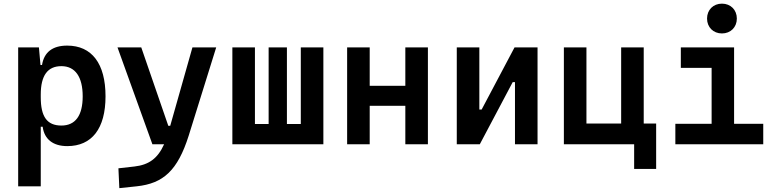

<svg xmlns="http://www.w3.org/2000/svg" viewBox="-20 -771 4142 1026"><path d="M77.1 224.6H197.8V-93.8H208C216.8 -26.4 264.2 9.8 339.4 9.8C470.7 9.8 543.9 -83.5 543.9 -256.3C543.9 -431.2 470.7 -527.3 338.9 -527.3C259.8 -527.3 215.3 -491.2 204.6 -423.8H196.3L188 -517.6H77.1ZM197.8 -251.5V-265.6C197.8 -368.2 234.9 -417.5 308.1 -417.5C381.8 -417.5 421.9 -360.4 421.9 -256.3C421.9 -153.3 382.8 -100.1 308.1 -100.1C230.5 -100.1 197.8 -148.4 197.8 -251.5Z M617.7 234.4 710.4 224.6C853 209.5 929.2 140.1 988.3 -45.9L1135.3 -517.6H1008.3L889.6 -98.6H879.4L734.9 -517.6H607.9L794.4 0H856.9C822.3 76.7 774.9 109.9 698.7 118.7L612.8 128.4Z M1221.7 0H1708V-517.6H1587.4V-108.4H1513.2V-517.6H1415.5V-108.4H1342.3V-517.6H1221.7Z M2146 0H2266.6V-517.6H2146V-312.5H1955.6V-517.6H1835V0H1955.6V-205.6H2146Z M2420.9 0H2543.9L2719.7 -332H2731.9V0H2852.5V-517.6H2729.5L2553.7 -185.5H2541.5V-517.6H2420.9Z M2993.2 0H3368.7V131.8H3486.3V-110.8H3419.9V-517.6H3299.3V-110.8H3113.8V-517.6H2993.2Z M3588.9 0H4058.6V-109.4H3902.8V-517.6H3618.2V-408.2H3782.7V-109.4H3588.9ZM3837.9 -592.3C3884.3 -592.3 3917.5 -625.5 3917.5 -671.9C3917.5 -718.3 3884.3 -751.5 3837.9 -751.5C3791.5 -751.5 3758.3 -718.3 3758.3 -671.9C3758.3 -625.5 3791.5 -592.3 3837.9 -592.3Z"/></svg>

Font: Cascadia Code PL SemiBold
Style: Regular
Weight: 600
Monospace: yes
Designer: Aaron Bell
Foundry: Saja Typeworks
Version: Version 2404.023